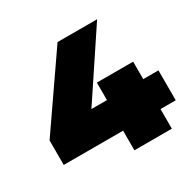

<svg xmlns="http://www.w3.org/2000/svg" viewBox="-155 -858 1021 1017"><g transform="rotate(-30 356.0 -350.0)"><path d="M708 -120H615V0H386V-120H23V-270L320 -700H562L298 -303H393V-410H615V-303H708Z"/></g></svg>

Font: AtCorfu Sans
Style: AtCorfu Sans Black
Weight: 900
Designer: Kostas Teopoulos
Foundry: Kostas Teopoulos
Version: Version 1.00 July 8, 2025, initial release